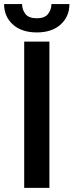

<svg xmlns="http://www.w3.org/2000/svg" viewBox="-37 -913 357 933"><path d="M203.1 -710.9V0H80.6V-710.9ZM212.9 -893.1H300.3Q300.3 -832.5 257.6 -793.9Q214.8 -755.4 142.1 -755.4Q68.4 -755.4 25.6 -793.9Q-17.1 -832.5 -17.1 -893.1H70.3Q70.3 -866.2 86.4 -845.2Q102.5 -824.2 142.1 -824.2Q180.2 -824.2 196.5 -845.2Q212.9 -866.2 212.9 -893.1Z"/></svg>

Font: Vazirmatn RD UI Medium
Style: Regular
Weight: 500
Designer: Saber Rastikerdar
Foundry: Saber Rastikerdar
Version: Version 33.003